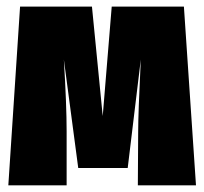

<svg xmlns="http://www.w3.org/2000/svg" viewBox="-20 -554 611 574"><path d="M529.8 -534.2 565.9 0H392.1L393.1 -161.1Q393.1 -213.9 400.9 -376L361.8 -51.8H213.9L170.9 -376Q179.2 -239.7 179.2 -161.1V0H4.9L40 -534.2H254.9L287.1 -207L314 -534.2Z"/></svg>

Font: Fira Sans Compressed Heavy
Style: Regular
Weight: 900
Width: 1
Designer: Carrois Corporate & Edenspiekermann AG
Foundry: Carrois Corporate GbR & Edenspiekermann AG
Version: Version 4.203;PS 004.203;hotconv 1.0.88;makeotf.lib2.5.64775